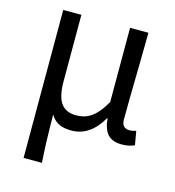

<svg xmlns="http://www.w3.org/2000/svg" viewBox="-108 -621 829 908"><g transform="rotate(15 306.5 -167.5)"><path d="M89.8 194.3V-168V-530.3H178.7V-205.1Q178.7 -133.8 201.2 -99.6Q225.6 -64.5 276.4 -64.5Q317.4 -64.5 345.7 -83Q382.8 -106.4 417 -167V-530.3H506.8Q505.9 -481.4 504.9 -381.8Q501 -188.5 501 -103.5Q501 -61.5 540 -61.5Q552.7 -61.5 571.3 -67.4L583 0Q557.6 12.7 520.5 12.7Q475.6 12.7 452.6 -11.7Q429.7 -36.1 424.8 -89.8H422.9Q365.2 10.7 274.4 10.7Q239.3 10.7 216.8 1Q189.5 -10.7 171.9 -40Q172.9 102.5 179.7 194.3Z"/></g></svg>

Font: Bpmf GenSeki Gothic R
Style: R
Weight: 400
Foundry: But Ko
Version: Version 1.320